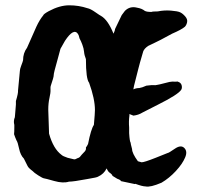

<svg xmlns="http://www.w3.org/2000/svg" viewBox="-20 -661 746 724"><path d="M162 -247 165 -157Q181 -100 212 -77Q217 -72 235 -66L260 -60Q265 -60 271 -64Q278 -66 281 -69Q288 -78 295 -85Q302 -92 301 -92Q305 -96 304 -105Q307 -108 312 -118Q323 -174 334 -190Q338 -234 338 -246Q338 -288 316 -349Q304 -363 304 -438Q298 -453 297 -465.5Q296 -478 290.5 -492.5Q285 -507 282 -512Q279 -517 278.5 -521.5Q278 -526 274 -533Q258 -557 225 -507L208 -477Q208 -475 198 -440Q182 -384 182.5 -377.5Q183 -371 171 -336Q170 -333 170.5 -322Q171 -311 166.5 -291.5Q162 -272 162 -247ZM468 -225Q465 -204 467 -180V-159Q469 -126 473 -122Q472 -121 478 -99Q478 -83 500 -53L514 -49Q524 -49 567 -66L612 -84Q616 -84 639 -100Q662 -116 675 -103Q688 -90 678 -67Q668 -43 643 -16Q618 11 589 28Q547 46 529 42Q517 42 490 32Q490 33 488 33L436 22Q436 18 422 13L404 2Q404 -2 395 -9Q389 -11 382 -26Q372 -5 350 5Q347 8 310 14Q257 24 240 24Q218 31 184.5 21.5Q151 12 146 11.5Q141 11 124.5 0.5Q108 -10 103 -16Q87 -28 84 -35L70 -63Q57 -76 52 -100.5Q47 -125 42 -132Q37 -143 33 -155Q34 -162 34 -180V-190Q30 -205 36 -219Q37 -226 37.5 -236.5Q38 -247 40 -267V-280Q49 -310 48 -320L55 -394Q55 -400 59.5 -412Q64 -424 65 -427Q65 -429 67 -434Q67 -461 82 -481Q105 -534 117 -560Q129 -586 143 -603Q144 -608 164 -619Q205 -641 241 -641Q277 -641 310 -630Q321 -628 339.5 -615Q358 -602 361 -601Q387 -586 408 -534Q414 -547 414 -552L439 -604L451 -620Q470 -639 497 -632Q515 -629 526 -620Q533 -616 551 -616Q555 -618 575 -618Q599 -623 624.5 -621Q650 -619 659.5 -614.5Q669 -610 678.5 -599Q688 -588 685.5 -577Q683 -566 677 -560Q664 -549 629 -534Q574 -504 566 -501Q560 -498 539 -488Q524 -478 520 -467Q505 -416 502 -403Q501 -397 494 -371.5Q487 -346 485.5 -338Q484 -330 483.5 -327.5Q483 -325 483 -324Q493 -329 505 -329L517 -332Q518 -332 532 -338Q556 -341 560 -340Q565 -339 573 -341Q581 -343 583 -343Q611 -350 619 -352Q627 -354 645 -353Q649 -355 656.5 -350.5Q664 -346 665.5 -337Q667 -328 663 -322Q651 -304 575 -266L518 -237Q502 -227 483 -225L468 -231Z"/></svg>

Font: Caveat Brush
Style: Regular
Weight: 400
Designer: Pablo Impallari
Foundry: Creative Lab NY
Version: Version 1.096; ttfautohint (v1.3)